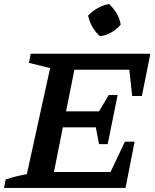

<svg xmlns="http://www.w3.org/2000/svg" viewBox="-25 -930 769 950"><path d="M-5 0 3 -42Q30 -51 56 -57.5Q82 -64 108 -69L223 -593L118 -619L127 -664H719L677 -455H629L615 -585H343L302 -379H465L513 -460H557L508 -217H465L449 -300H286L242 -79H522L593 -229H641L596 0ZM515 -910Q536 -890 552 -863.5Q568 -837 572 -808Q554 -786 526.5 -770Q499 -754 470 -751Q449 -768 433 -795.5Q417 -823 411 -853Q431 -874 458 -889.5Q485 -905 515 -910Z"/></svg>

Font: Piazzolla Thin
Style: Bold Italic
Weight: 700
Italic angle: -11.3°
Version: Version 2.005